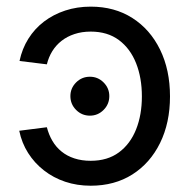

<svg xmlns="http://www.w3.org/2000/svg" viewBox="-20 -559 584 590"><path d="M256.3 -203.6Q231.4 -203.6 213.9 -221.2Q196.3 -238.8 196.3 -263.7Q196.3 -288.1 213.9 -305.7Q231.4 -323.2 256.3 -323.2Q280.8 -323.2 298.3 -305.7Q315.9 -288.1 315.9 -263.7Q315.9 -238.8 298.3 -221.2Q280.8 -203.6 256.3 -203.6ZM258.8 11.7Q216.8 11.7 180.4 -0.5Q144 -12.7 115 -35.4Q85.9 -58.1 66.4 -88.9Q46.9 -119.6 39.1 -157.2L124 -168Q129.9 -145 141.1 -126Q152.3 -106.9 169.2 -93.3Q186 -79.6 208.5 -72.3Q231 -64.9 258.8 -64.9Q310.5 -64.9 345.5 -90.8Q380.4 -116.7 398.2 -161.4Q416 -206.1 416 -262.7Q416 -319.8 398.2 -364.7Q380.4 -409.7 345.5 -435.8Q310.5 -461.9 258.8 -461.9Q231.4 -461.9 208.7 -454.3Q186 -446.8 168.9 -433.3Q151.9 -419.9 140.6 -401.6Q129.4 -383.3 124 -361.3L40 -371.6Q47.9 -409.2 67.1 -439.9Q86.4 -470.7 115.2 -492.7Q144 -514.6 180.4 -526.6Q216.8 -538.6 258.8 -538.6Q332 -538.6 386.7 -503.7Q441.4 -468.8 471.9 -406.5Q502.4 -344.2 502.4 -262.7Q502.4 -181.6 471.9 -119.6Q441.4 -57.6 386.7 -22.9Q332 11.7 258.8 11.7Z"/></svg>

Font: Inter 24pt
Style: Regular
Weight: 400
Designer: Rasmus Andersson
Foundry: rsms
Version: Version 4.001;git-66647c0bb